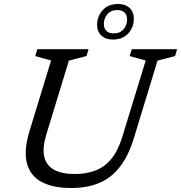

<svg xmlns="http://www.w3.org/2000/svg" viewBox="-20 -936 911 966"><path d="M213 -259Q192.5 -192.5 202.5 -148.2Q212.5 -104 251.5 -82.2Q290.5 -60.5 357 -60.5Q416 -60.5 462 -78.8Q508 -97 541.2 -138Q574.5 -179 595.5 -248L713 -631.5L632.5 -654L643 -688.5H871L861 -654L772.5 -631L654.5 -244Q627 -153 583.5 -97Q540 -41 479.2 -15.5Q418.5 10 338.5 10Q248 10 190.2 -20.2Q132.5 -50.5 115.5 -114.5Q98.5 -178.5 129.5 -280L237 -631.5L157 -654L168 -688.5H425.5L415 -654L326.5 -631ZM574.5 -916Q610.5 -916 632 -895.8Q653.5 -875.5 653.5 -842Q653.5 -799 625.5 -768Q597.5 -737 547.5 -737Q511.5 -737 490 -757.2Q468.5 -777.5 468.5 -811Q468.5 -854 496.8 -885Q525 -916 574.5 -916ZM551.5 -768Q584.5 -768 602 -789.2Q619.5 -810.5 619.5 -837.5Q619.5 -860.5 606.8 -873Q594 -885.5 570.5 -885.5Q537.5 -885.5 520 -864.2Q502.5 -843 502.5 -815.5Q502.5 -793 515.2 -780.5Q528 -768 551.5 -768Z"/></svg>

Font: Newsreader 12pt
Style: Italic
Weight: 400
Italic angle: -17°
Version: Version 1.003